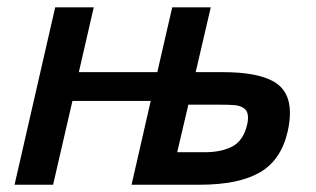

<svg xmlns="http://www.w3.org/2000/svg" viewBox="-20 -508 869 528"><path d="M131.8 -487.8H237.8L196.8 -309.6H412.6L453.6 -487.8H559.6L518.1 -309.6H593.8Q686 -309.6 731.7 -284.2Q777.3 -258.8 777.3 -197.8Q777.3 -173.3 771 -146Q752.9 -67.4 694.3 -33.7Q635.7 0 529.3 0H341.8L394.5 -230.5H179.2L126 0H20ZM543 -89.4Q589.4 -89.4 619.4 -105.5Q649.4 -121.6 659.7 -165.5Q662.1 -176.8 662.1 -184.1Q662.1 -201.7 651.9 -209.5Q641.6 -217.3 626 -218.8Q610.4 -220.2 579.6 -220.2H498L467.3 -89.4Z"/></svg>

Font: Acari Sans SemiBold
Style: Italic
Weight: 600
Italic angle: -13°
Designer: Alfredo Marco Pradil and Stefan Peev
Foundry: Hanken Design Co.
Version: Version 1.045;January 11, 2019;FontCreator 11.5.0.2425 64-bi